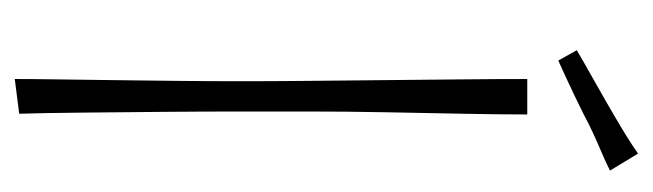

<svg xmlns="http://www.w3.org/2000/svg" viewBox="-332 -553 884 260"><g transform="rotate(90 110.0 -423.0)"><path d="M87 -1Q87 -24 87.5 -58Q88 -92 88.5 -134Q89 -176 89.5 -220.5Q90 -265 90 -309Q90 -349 89.5 -399Q89 -449 88.5 -502.5Q88 -556 87.5 -606Q87 -656 87 -695H135Q135 -656 134 -606.5Q133 -557 132 -503Q131 -449 131 -398.5Q131 -348 131 -309Q131 -256 131.5 -199.5Q132 -143 132.5 -92Q133 -41 134 -7ZM62 -737 48 -762Q63 -771 81 -781Q99 -791 118 -802Q130 -809 142 -816Q154 -823 166 -830.5Q178 -838 188 -845L211 -807Q199 -801 186 -795.5Q173 -790 160 -784Q147 -778 134 -771Q122 -765 109.5 -759Q97 -753 85 -747.5Q73 -742 62 -737Z"/></g></svg>

Font: Truculenta ExtraLight
Style: Regular
Weight: 250
Version: Version 1.002